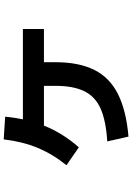

<svg xmlns="http://www.w3.org/2000/svg" viewBox="142 -811 716 1040"><g transform="rotate(-90 500.0 -291.0)"><path d="M254 -68Q366 -75 431.5 -104Q497 -133 526 -192.5Q555 -252 555 -348V-471H683V-348Q683 -221 641 -137.5Q599 -54 509.5 -9.5Q420 35 280 47ZM125 -289Q185 -363 219 -445Q253 -527 265 -629L388 -621Q376 -498 336 -402Q296 -306 222 -222ZM281 -411V-525H863V-411Z"/></g></svg>

Font: M PLUS 1
Style: Bold
Weight: 700
Designer: Coji Morishita
Foundry: UNDERFOREST DESIGN
Version: Version 1.001